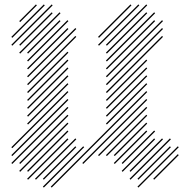

<svg xmlns="http://www.w3.org/2000/svg" viewBox="-20 -810 861 870"><path d="M571.4 -790 424.3 -642.9 428.6 -638.6 575.7 -785.7ZM607.1 -790 424.3 -607.1 428.6 -602.9 611.4 -785.7ZM642.9 -790 460 -607.1 464.3 -602.9 647.1 -785.7ZM642.9 -754.3 460 -571.4 464.3 -567.1 647.1 -750ZM678.6 -754.3 460 -535.7 464.3 -531.4 682.9 -750ZM678.6 -718.6 460 -500 464.3 -495.7 682.9 -714.3ZM714.3 -718.6 460 -464.3 464.3 -460 718.6 -714.3ZM714.3 -682.9 460 -428.6 464.3 -424.3 718.6 -678.6ZM714.3 -647.1 460 -392.9 464.3 -388.6 718.6 -642.9ZM642.9 -540 460 -357.1 464.3 -352.9 647.1 -535.7ZM642.9 -504.3 460 -321.4 464.3 -317.1 647.1 -500ZM642.9 -468.6 460 -285.7 464.3 -281.4 647.1 -464.3ZM642.9 -432.9 460 -250 464.3 -245.7 647.1 -428.6ZM642.9 -397.1 210 35.7 214.3 40 647.1 -392.9ZM642.9 -361.4 352.9 -71.4 357.1 -67.1 647.1 -357.1ZM642.9 -325.7 424.3 -107.1 428.6 -102.9 647.1 -321.4ZM642.9 -290 460 -107.1 464.3 -102.9 647.1 -285.7ZM642.9 -254.3 495.7 -107.1 500 -102.9 647.1 -250ZM642.9 -218.6 495.7 -71.4 500 -67.1 647.1 -214.3ZM678.6 -182.9 531.4 -35.7 535.7 -31.4 682.9 -178.6ZM678.6 -218.6 531.4 -71.4 535.7 -67.1 682.9 -214.3ZM285.7 -182.9 102.9 0 107.1 4.3 290 -178.6ZM285.7 -218.6 102.9 -35.7 107.1 -31.4 290 -214.3ZM285.7 -254.3 67.1 -35.7 71.4 -31.4 290 -250ZM285.7 -290 67.1 -71.4 71.4 -67.1 290 -285.7ZM285.7 -325.7 31.4 -71.4 35.7 -67.1 290 -321.4ZM285.7 -361.4 31.4 -107.1 35.7 -102.9 290 -357.1ZM285.7 -397.1 31.4 -142.9 35.7 -138.6 290 -392.9ZM285.7 -432.9 102.9 -250 107.1 -245.7 290 -428.6ZM285.7 -468.6 102.9 -285.7 107.1 -281.4 290 -464.3ZM285.7 -504.3 102.9 -321.4 107.1 -317.1 290 -500ZM285.7 -540 102.9 -357.1 107.1 -352.9 290 -535.7ZM285.7 -575.7 102.9 -392.9 107.1 -388.6 290 -571.4ZM321.4 -647.1 102.9 -428.6 107.1 -424.3 325.7 -642.9ZM285.7 -682.9 102.9 -500 107.1 -495.7 290 -678.6ZM285.7 -718.6 102.9 -535.7 107.1 -531.4 290 -714.3ZM250 -718.6 102.9 -571.4 107.1 -567.1 254.3 -714.3ZM321.4 -682.9 102.9 -464.3 107.1 -460 325.7 -678.6ZM250 -754.3 67.1 -571.4 71.4 -567.1 254.3 -750ZM214.3 -754.3 67.1 -607.1 71.4 -602.9 218.6 -750ZM214.3 -790 31.4 -607.1 35.7 -602.9 218.6 -785.7ZM178.6 -790 31.4 -642.9 35.7 -638.6 182.9 -785.7ZM142.9 -790 67.1 -714.3 71.4 -710 147.1 -785.7ZM321.4 -182.9 138.6 0 142.9 4.3 325.7 -178.6ZM321.4 -147.1 174.3 0 178.6 4.3 325.7 -142.9ZM357.1 -147.1 174.3 35.7 178.6 40 361.4 -142.9ZM714.3 -182.9 567.1 -35.7 571.4 -31.4 718.6 -178.6ZM750 -182.9 567.1 0 571.4 4.3 754.3 -178.6ZM750 -147.1 602.9 0 607.1 4.3 754.3 -142.9ZM785.7 -147.1 602.9 35.7 607.1 40 790 -142.9ZM678.6 4.3 790 -107.1 785.7 -111.4 674.3 0Z"/></svg>

Font: Gossip High Needlepoint
Style: Regular
Weight: 100
Width: 7
Designer: Deborah Khodanovich
Version: Version 1.001;Glyphs 3.3.1 (3343)